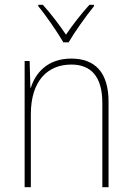

<svg xmlns="http://www.w3.org/2000/svg" viewBox="-20 -783 553 803"><path d="M245 -606H267C292 -649 339 -715 373 -757V-763H354C318 -723 283 -678 256 -638C229 -678 192 -727 159 -763H140V-757C172 -719 219 -650 245 -606ZM278 -538C178 -538 128 -477 109 -416H107L104 -528H83V0H109V-305C109 -446 180 -513 278 -513C359 -513 408 -465 408 -352V0H434V-357C434 -481 377 -538 278 -538Z"/></svg>

Font: Noto Sans Georgian SemiCondensed Thin
Style: Regular
Weight: 100
Width: 4
Designer: Monotype Design Team, Akaki Razmadze
Foundry: Google LLC
Version: Version 2.005